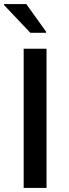

<svg xmlns="http://www.w3.org/2000/svg" viewBox="-25 -929 341 949"><path d="M92 0V-688H205V0ZM125 -767 -5 -904V-909H105L203 -772V-767Z"/></svg>

Font: Saira Medium
Style: Regular
Weight: 500
Designer: Hector Gatti with collaboration of the Omnibus-Type team
Foundry: Omnibus-Type
Version: Version 1.100; ttfautohint (v1.8.3)